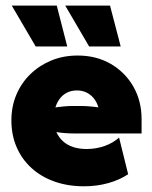

<svg xmlns="http://www.w3.org/2000/svg" viewBox="-20 -642 535 676"><path d="M275.7 13.9Q218.8 13.9 171.9 -2.8Q125 -19.4 91 -50.3Q56.9 -81.2 38.5 -124Q20.1 -166.7 20.1 -218.1Q20.1 -267.4 37.8 -309Q55.6 -350.7 87.2 -381.2Q118.8 -411.8 161.1 -429.2Q203.5 -446.5 253.5 -446.5Q318.8 -446.5 369.4 -417.4Q420.1 -388.2 449.3 -337.5Q478.5 -286.8 478.5 -222.2V-172.2H237.5Q224.3 -172.2 209.4 -173.3Q194.4 -174.3 178.5 -177.1Q187.5 -157.6 202.1 -144.4Q216.7 -131.2 237.5 -124.3Q258.3 -117.4 284.7 -117.4Q318.8 -117.4 348.6 -128.1Q378.5 -138.9 399.3 -157.6L431.2 -28.5Q400.7 -8.3 360.8 2.8Q320.8 13.9 275.7 13.9ZM175 -263.9Q190.3 -266 205.6 -267.4Q220.8 -268.8 233.3 -268.8H266.7Q279.9 -268.8 296.5 -267.4Q313.2 -266 326.4 -263.9Q320.8 -283.3 309.7 -296.5Q298.6 -309.7 283.7 -316.7Q268.8 -323.6 250.7 -323.6Q232.6 -323.6 217.7 -316.7Q202.8 -309.7 192 -296.5Q181.2 -283.3 175 -263.9ZM293.8 -478.5 209.7 -622.2H367.4L404.9 -478.5ZM105.6 -478.5 21.5 -622.2H179.9L216.7 -478.5Z"/></svg>

Font: Afacad Flux Black
Style: Regular
Weight: 900
Designer: Kristian Moeller
Foundry: Dicotype
Version: Version 1.100